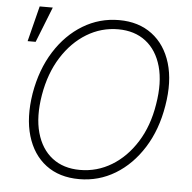

<svg xmlns="http://www.w3.org/2000/svg" viewBox="-54 -822 886 886"><g transform="rotate(5 389.0 -379.0)"><path d="M711.6 -361.9Q693.2 -249.6 640.4 -166Q587.7 -82.4 511.4 -36.2Q435 9.9 344.8 9.9Q252.5 9.9 190.5 -36.9Q128.6 -83.8 103.5 -168.3Q78.5 -252.8 96.6 -365.4Q115.8 -477.6 168.5 -561.1Q221.2 -644.5 297.9 -690.9Q374.6 -737.2 465.2 -737.2Q555.8 -737.2 617.9 -690.5Q680 -643.8 705.4 -559.5Q730.8 -475.1 711.6 -361.9ZM668.7 -365.4Q685.7 -467 665 -540.8Q644.2 -614.7 592.5 -654.7Q540.8 -694.6 464.5 -694.6Q386.4 -694.6 319.1 -653.8Q251.8 -612.9 204.5 -538.4Q157.3 -463.8 139.9 -361.9Q122.9 -260.7 143.5 -186.8Q164.1 -112.9 215.9 -72.8Q267.8 -32.7 344.8 -32.7Q423.7 -32.7 491.3 -73.7Q558.9 -114.7 605.8 -189.5Q652.7 -264.2 668.7 -365.4ZM52.6 -603.7 94.1 -768.1H154.8L89.8 -603.7Z"/></g></svg>

Font: Inter Extra Light  BETA
Style: Italic
Weight: 200
Italic angle: 9.39999°
Designer: Rasmus Andersson
Foundry: rsms
Version: Version 3.011;git-f93a4a705